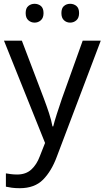

<svg xmlns="http://www.w3.org/2000/svg" viewBox="-20 -750 550 1010"><path d="M1 -536H95L211 -231Q226 -191 238 -154.5Q250 -118 256 -85H260Q266 -110 279 -150.5Q292 -191 306 -232L415 -536H510L279 74Q251 150 206.5 195Q162 240 84 240Q60 240 42 237.5Q24 235 11 232V162Q22 164 37.5 166Q53 168 70 168Q116 168 144.5 142Q173 116 189 73L217 2ZM115 -681Q115 -707 129 -718.5Q143 -730 162 -730Q181 -730 195 -718.5Q209 -707 209 -681Q209 -656 195 -643.5Q181 -631 162 -631Q143 -631 129 -643.5Q115 -656 115 -681ZM303 -681Q303 -707 316.5 -718.5Q330 -730 349 -730Q368 -730 382 -718.5Q396 -707 396 -681Q396 -656 382 -643.5Q368 -631 349 -631Q330 -631 316.5 -643.5Q303 -656 303 -681Z"/></svg>

Font: Noto Sans Marchen
Style: Regular
Weight: 400
Designer: Monotype Design Team
Foundry: Monotype Imaging Inc.
Version: Version 2.003; ttfautohint (v1.8.4.7-5d5b)